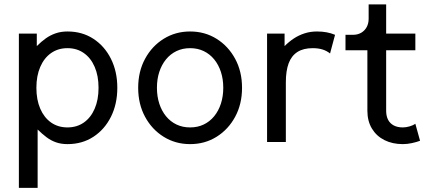

<svg xmlns="http://www.w3.org/2000/svg" viewBox="-20 -665 2011 899"><path d="M150.4 -253.9Q150.4 -310.1 168.5 -351.8Q186.5 -393.6 219.2 -416.5Q252 -439.5 295.9 -439.5Q339.8 -439.5 372.6 -416.5Q405.3 -393.6 423.3 -351.8Q441.4 -310.1 441.4 -253.9Q441.4 -197.8 423.3 -156Q405.3 -114.3 372.6 -91.3Q339.8 -68.4 295.9 -68.4Q252 -68.4 219.2 -91.3Q186.5 -114.3 168.5 -156Q150.4 -197.8 150.4 -253.9ZM68.4 -425.8V214.8H156.2V-58.6Q177.2 -38.1 197.5 -22.7Q217.8 -7.3 241.7 1.2Q265.6 9.8 295.9 9.8Q364.7 9.8 417.2 -24.4Q469.7 -58.6 499.5 -118.2Q529.3 -177.7 529.3 -253.9Q529.3 -330.1 499.5 -389.6Q469.7 -449.2 417.2 -483.4Q364.7 -517.6 295.9 -517.6Q265.6 -517.6 240.7 -509Q215.8 -500.5 194.6 -485.4Q173.3 -470.2 152.3 -449.2V-507.8H68.4Q68.4 -507.8 68.4 -497.8Q68.4 -487.8 68.4 -469.2Q68.4 -450.7 68.4 -425.8Z M714.8 -253.9Q714.8 -294.4 725.8 -328.1Q736.8 -361.8 757.3 -387Q777.8 -412.1 806.4 -425.8Q835 -439.5 870.1 -439.5Q905.3 -439.5 933.8 -425.8Q962.4 -412.1 982.9 -387Q1003.4 -361.8 1014.4 -328.1Q1025.4 -294.4 1025.4 -253.9Q1025.4 -213.9 1014.4 -179.9Q1003.4 -146 982.9 -120.8Q962.4 -95.7 933.8 -82Q905.3 -68.4 870.1 -68.4Q835 -68.4 806.4 -82Q777.8 -95.7 757.3 -120.8Q736.8 -146 725.8 -179.9Q714.8 -213.9 714.8 -253.9ZM627 -253.9Q627 -177.7 659.2 -118.2Q691.4 -58.6 746.6 -24.4Q801.8 9.8 870.1 9.8Q939 9.8 993.9 -24.4Q1048.8 -58.6 1081.1 -118.2Q1113.3 -177.7 1113.3 -253.9Q1113.3 -330.1 1081.1 -389.6Q1048.8 -449.2 993.9 -483.4Q939 -517.6 870.1 -517.6Q801.8 -517.6 746.6 -483.4Q691.4 -449.2 659.2 -389.6Q627 -330.1 627 -253.9Z M1525.4 -414.6 1548.8 -502Q1530.3 -509.8 1509.5 -513.7Q1488.8 -517.6 1463.9 -517.6Q1433.6 -517.6 1406.7 -509Q1379.9 -500.5 1356.7 -485.4Q1333.5 -470.2 1312.5 -449.2V-507.8H1230.5V0H1318.4V-279.3Q1318.4 -333 1331.5 -368.4Q1344.7 -403.8 1372.6 -421.6Q1400.4 -439.5 1444.3 -439.5Q1470.2 -439.5 1490 -433.3Q1509.8 -427.2 1525.4 -414.6Z M1632.8 -502H1597.7V-429.7H1700.2V-146.5Q1700.2 -98.1 1721.4 -63Q1742.7 -27.8 1780 -9Q1817.4 9.8 1866.2 9.8Q1886.7 9.8 1908.4 5.1Q1930.2 0.5 1946.8 -5.9L1924.8 -85.4Q1915.5 -78.6 1898.7 -73.5Q1881.8 -68.4 1866.2 -68.4Q1841.3 -68.4 1823.7 -77.6Q1806.2 -86.9 1797.1 -104.2Q1788.1 -121.6 1788.1 -146.5V-429.7H1924.8V-507.8H1788.1V-644.5H1706.1V-577.1Q1706.1 -555.2 1697 -538.3Q1688 -521.5 1671.4 -511.7Q1654.8 -502 1632.8 -502Z"/></svg>

Font: Giphurs
Style: Regular
Weight: 400
Version: Version 2.010